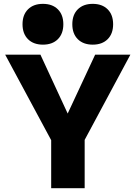

<svg xmlns="http://www.w3.org/2000/svg" viewBox="-20 -991 713 1011"><path d="M249.5 0V-252.9L7.3 -703.1H192.9L336.4 -393.1L481 -703.1H666.5L425.8 -254.4V0ZM206.1 -755.9Q156.2 -755.9 127.4 -784.7Q98.6 -813.5 98.6 -863.3Q98.6 -913.1 127.4 -941.9Q156.2 -970.7 206.1 -970.7Q255.9 -970.7 284.7 -941.9Q313.5 -913.1 313.5 -863.3Q313.5 -813.5 284.7 -784.7Q255.9 -755.9 206.1 -755.9ZM468.3 -755.9Q418.5 -755.9 389.6 -784.7Q360.8 -813.5 360.8 -863.3Q360.8 -913.1 389.6 -941.9Q418.5 -970.7 468.3 -970.7Q518.1 -970.7 546.9 -941.9Q575.7 -913.1 575.7 -863.3Q575.7 -813.5 546.9 -784.7Q518.1 -755.9 468.3 -755.9Z"/></svg>

Font: Schibsted Grotesk ExtraBold
Style: Regular
Weight: 800
Designer: Bakken & Baeck AS, Henrik Kongsvoll
Foundry: Schibsted ASA
Version: Version 1.100; ttfautohint (v1.8.4.7-5d5b);gftools[0.9.25]